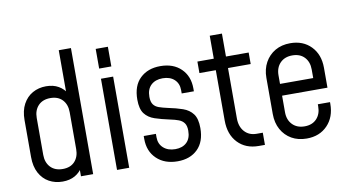

<svg xmlns="http://www.w3.org/2000/svg" viewBox="-75 -931 2040 1125"><g transform="rotate(-10 945.0 -369.0)"><path d="M215.5 12Q171 12 135.2 -7.8Q99.5 -27.5 78.5 -66.5Q57.5 -105.5 57.5 -162V-381.5Q57.5 -437.5 78.5 -476.2Q99.5 -515 135.2 -535Q171 -555 215.5 -555Q258.5 -555 289.2 -537.2Q320 -519.5 338 -488.5L326 -472V-750H398.5V0H326V-70.5L338 -54.5Q320 -23 289.2 -5.5Q258.5 12 215.5 12ZM229 -60.5Q275 -60.5 300.5 -88.2Q326 -116 326 -161.5V-381.5Q326 -427 300.2 -454.8Q274.5 -482.5 228.5 -482.5Q182.5 -482.5 156.2 -454.8Q130 -427 130 -381.5V-162Q130 -116.5 156.2 -88.5Q182.5 -60.5 229 -60.5Z M540.5 0V-542.5H613V0ZM540.5 -603V-720H613V-603Z M900 12Q822.5 12 775.8 -32.8Q729 -77.5 729 -151V-168.5H801.5V-148Q801.5 -108.5 828.2 -84.5Q855 -60.5 899 -60.5Q941.5 -60.5 966.5 -84.5Q991.5 -108.5 991.5 -154Q991.5 -183.5 980.2 -199.2Q969 -215 948 -223Q927 -231 897 -237Q847.5 -247.5 809.5 -260.2Q771.5 -273 750.2 -301Q729 -329 729 -384.5Q729 -467.5 774.8 -511.2Q820.5 -555 895 -555Q972.5 -555 1018.2 -510.2Q1064 -465.5 1064 -392.5V-375.5H991.5V-395Q991.5 -435 965.8 -458.8Q940 -482.5 896 -482.5Q853 -482.5 827.2 -458.2Q801.5 -434 801.5 -388.5Q801.5 -359 812.8 -343.2Q824 -327.5 845.5 -320Q867 -312.5 897 -306Q946 -296 983.5 -283Q1021 -270 1042.5 -241.5Q1064 -213 1064 -157Q1064 -75.5 1019.2 -31.8Q974.5 12 900 12Z M1383 6Q1305.5 6 1258.8 -43.2Q1212 -92.5 1212 -175.5V-475H1114.5V-543.5H1212V-680H1284.5V-543.5H1419.5V-475H1284.5V-175.5Q1284.5 -126 1311.5 -96.2Q1338.5 -66.5 1383 -66.5H1419.5V6Z M1668 12Q1617 12 1578.5 -10Q1540 -32 1518 -71.8Q1496 -111.5 1496 -164.5V-379Q1496 -431 1518 -470.8Q1540 -510.5 1578.5 -532.8Q1617 -555 1668 -555Q1744.5 -555 1791.5 -506.5Q1838.5 -458 1838.5 -379V-260.5H1554V-330.5H1766V-381.5Q1766 -427 1739.8 -454.8Q1713.5 -482.5 1668 -482.5Q1622.5 -482.5 1595.5 -454.8Q1568.5 -427 1568.5 -381.5V-162Q1568.5 -116.5 1595.5 -88.5Q1622.5 -60.5 1668 -60.5Q1713.5 -60.5 1739.8 -88.5Q1766 -116.5 1766 -162V-174.5H1838.5V-164.5Q1838.5 -85.5 1791.5 -36.8Q1744.5 12 1668 12Z"/></g></svg>

Font: Mohave Light
Style: Regular
Weight: 400
Version: Version 2.003